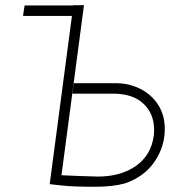

<svg xmlns="http://www.w3.org/2000/svg" viewBox="-20 -705 725 734"><path d="M610 -212Q610 -144 570.5 -86.5Q531 -29 458 -4Q412 9 343 9Q259 9 215 4L170 -1L255 -644H68L74 -684H260V-685H301L215 -35L288 -32L354 -30Q442 -30 500 -71Q558 -112 568 -187Q569 -195 569 -210Q569 -270 528.5 -308.5Q488 -347 412 -347H257L262 -387H422Q473 -387 516 -365.5Q559 -344 584.5 -304.5Q610 -265 610 -212Z"/></svg>

Font: Bellota Text Light
Style: Italic
Weight: 300
Italic angle: -7.5°
Designer: Kemie Guaida
Foundry: Kemie Guaida
Version: Version 4.001